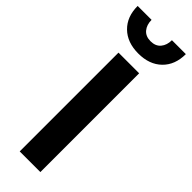

<svg xmlns="http://www.w3.org/2000/svg" viewBox="-298 -893 907 907"><g transform="rotate(45 155.0 -440.0)"><path d="M316 -880Q316 -808 272.5 -765.5Q229 -723 155 -723Q81 -723 37.5 -765.5Q-6 -808 -6 -880H87Q87 -847 104.5 -826Q122 -805 155 -805Q188 -805 205.5 -826Q223 -847 223 -880ZM224 -660V0H86V-660Z"/></g></svg>

Font: Elaine Sans SemiBold
Style: Regular
Weight: 600
Designer: Wei Huang
Foundry: Wei Huang
Version: Version 2.001;December 24, 2019;FontCreator 12.0.0.2547 64-b